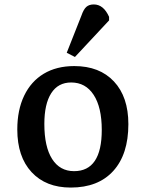

<svg xmlns="http://www.w3.org/2000/svg" viewBox="-20 -832 654 866"><path d="M299 14Q187 14 122.5 -55.5Q58 -125 58 -248Q58 -336 89 -400.5Q120 -465 177.5 -499.5Q235 -534 315 -534Q429 -534 494 -464.5Q559 -395 559 -272Q559 -136 491 -61Q423 14 299 14ZM314 -60Q439 -60 439 -246Q439 -348 402.5 -404Q366 -460 301 -460Q242 -460 211 -411.5Q180 -363 180 -273Q180 -170 215 -115Q250 -60 314 -60ZM318 -575 281 -594 347 -761Q357 -790 369.5 -801Q382 -812 403 -812Q447 -812 472 -756V-740Z"/></svg>

Font: Literata 7pt Medium
Style: Regular
Weight: 500
Designer: Latin by Veronika Burian and Jose Scaglione. Greek by Irene Vlachou. Cyrillic by Vera Evstafieva.
Foundry: TypeTogether
Version: Version 3.002